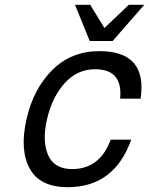

<svg xmlns="http://www.w3.org/2000/svg" viewBox="-20 -752 618 796"><path d="M447 -582H352L291 -732H354L413 -636L514 -732H578ZM374 -465Q300 -465 248 -407Q196 -349 175 -258Q154 -167 179.5 -109Q205 -51 279 -51Q394 -51 439 -173H524Q454 24 261 24Q145 24 103 -53.5Q61 -131 90 -258Q119 -385 197.5 -462.5Q276 -540 392 -540Q592 -540 563 -343H478Q490 -465 374 -465Z"/></svg>

Font: Miedinger
Style: Italic
Weight: 400
Italic angle: -13°
Version: Version 001.000